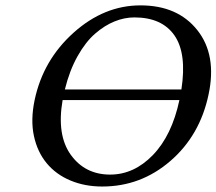

<svg xmlns="http://www.w3.org/2000/svg" viewBox="-20 -678 798 708"><path d="M749 -329.1Q717.3 -178.7 608.4 -84.5Q499.5 9.8 356.9 9.8Q292.5 9.8 239.5 -12.5Q186.5 -34.7 152.1 -76.2Q117.7 -117.7 105 -177Q92.3 -236.3 107.9 -310.1Q139.2 -457 251.5 -557.6Q363.8 -658.2 498 -658.2Q635.3 -658.2 707.8 -566.7Q780.3 -475.1 749 -329.1ZM648.9 -348.1Q669.4 -481 623.3 -547.4Q577.1 -613.8 475.6 -613.8Q439 -613.8 402.6 -599.1Q366.2 -584.5 331.1 -554.2Q295.9 -523.9 266.1 -470.9Q236.3 -418 219.2 -348.1ZM641.6 -309.1H210.9Q188.5 -180.2 241 -107.2Q293.5 -34.2 386.2 -34.2Q474.1 -34.2 543.9 -106.4Q613.8 -178.7 641.6 -309.1Z"/></svg>

Font: Linux Biolinum O
Style: Italic
Weight: 400
Italic angle: -12°
Designer: Philipp H. Poll
Foundry: Philipp H. Poll
Version: Version 1.1.3